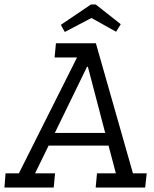

<svg xmlns="http://www.w3.org/2000/svg" viewBox="-43 -845 696 865"><path d="M388 -825 501 -736 480 -702 369 -764 249 -701 231 -733 367 -825ZM-18 -64H42L304 -586H203L209 -650H389L556 -64H618L611 0H388L394 -64H479L446 -189H176L115 -64H205L199 0H-23ZM349 -544 204 -246H431L353 -544Z"/></svg>

Font: Zilla Slab Regular
Style: Italic
Weight: 400
Italic angle: -6°
Designer: Typotheque.com
Foundry: Typotheque type foundry
Version: Version 1.1; 2017; ttfautohint (v1.6)